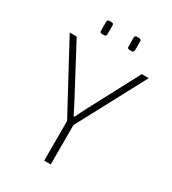

<svg xmlns="http://www.w3.org/2000/svg" viewBox="-205 -964 958 1071"><g transform="rotate(30 274.0 -428.5)"><path d="M528 -690 291 -246H258L19 -690H64L235 -368Q244 -351 253 -333Q262 -315 271 -297H277Q285 -315 294.5 -332.5Q304 -350 312 -367L483 -690ZM295 -285V0H253V-285ZM370 -857Q384 -857 384 -843V-787Q384 -773 370 -773H355Q342 -773 342 -787V-843Q342 -857 355 -857ZM193 -857Q206 -857 206 -843V-787Q206 -773 193 -773H178Q165 -773 165 -787V-843Q165 -857 178 -857Z"/></g></svg>

Font: Exo 2 ExtraLight
Style: Regular
Weight: 250
Designer: Natanael Gama
Foundry: Natanael Gama
Version: Version 2.010